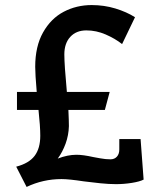

<svg xmlns="http://www.w3.org/2000/svg" viewBox="-20 -717 611 758"><path d="M547 -8Q532 0 500.5 5Q469 10 438 10Q410 10 376 6.5Q342 3 311 -1Q252 -10 223 -10Q150 -10 85 21L44 -59Q94 -72 116.5 -101.5Q139 -131 139 -181Q139 -218 132 -283H47V-354H125Q119 -424 119 -453Q119 -534 150 -589Q181 -644 231.5 -670.5Q282 -697 342 -697Q391 -697 435.5 -683.5Q480 -670 513 -649L462 -543Q434 -565 397 -581Q360 -597 321 -597Q281 -597 257.5 -571.5Q234 -546 234 -502Q234 -462 244 -354H413L394 -283H250Q252 -239 252 -219Q251 -183 239 -150Q227 -117 208 -91Q247 -106 282 -106Q308 -106 348 -97Q354 -96 375.5 -92Q397 -88 416 -88Q432 -88 441.5 -98.5Q451 -109 451 -127V-168H535Z"/></svg>

Font: Enriqueta SemiBold
Style: Regular
Weight: 600
Designer: Viviana Monsalve, Gustavo Ibarra
Foundry: 72Puntos
Version: Version 2.000